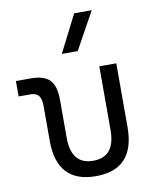

<svg xmlns="http://www.w3.org/2000/svg" viewBox="-89 -863 763 941"><g transform="rotate(-10 293.0 -392.5)"><path d="M312.5 9.8Q118.7 9.8 118.7 -200.2V-372.6Q118.7 -409.2 106 -425Q93.3 -440.9 64 -440.9H6.3V-517.6H79.6Q146.5 -517.6 174.8 -487.8Q203.1 -458 203.1 -389.2V-200.2Q203.1 -66.9 312.5 -66.9Q421.4 -66.9 421.4 -200.2V-517.6H505.9V-200.2Q505.9 9.8 312.5 9.8ZM251 -609.4 345.2 -794.9H432.6L330.1 -609.4Z"/></g></svg>

Font: Cascadia Code PL SemiLight
Style: Regular
Weight: 350
Monospace: yes
Designer: Aaron Bell
Foundry: Saja Typeworks
Version: Version 2404.023; ttfautohint (v1.8.4)